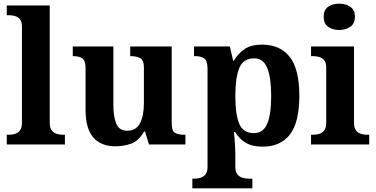

<svg xmlns="http://www.w3.org/2000/svg" viewBox="-20 -790 2056 1050"><path d="M17 0V-53H29Q44 -53 60.5 -57.5Q77 -62 88.5 -76Q100 -90 100 -118V-646Q100 -673 88 -686Q76 -699 59.5 -703Q43 -707 29 -707H17V-760H252V-118Q252 -90 263.5 -76Q275 -62 292 -57.5Q309 -53 323 -53H335V0Z M610 10Q532 10 490 -38.5Q448 -87 448 -188V-412Q448 -456 432 -469.5Q416 -483 380 -483H378V-536H600V-216Q600 -152 616 -113.5Q632 -75 676 -75Q724 -75 745.5 -116Q767 -157 767 -227V-419Q767 -463 745.5 -473Q724 -483 695 -483H692V-536H919V-116Q919 -73 938 -63Q957 -53 986 -53H994V0H795L773 -71H768Q738 -19 697.5 -4.5Q657 10 610 10Z M1032 240V187H1044Q1059 187 1075.5 182.5Q1092 178 1103.5 164Q1115 150 1115 122V-413Q1115 -459 1096 -471Q1077 -483 1048 -483H1041V-536H1237L1255 -458H1259Q1281 -497 1317.5 -521.5Q1354 -546 1412 -546Q1512 -546 1564.5 -479Q1617 -412 1617 -266Q1617 -121 1565.5 -54.5Q1514 12 1416 12Q1359 12 1323.5 -9.5Q1288 -31 1266 -68H1259Q1261 -54 1263 -30.5Q1265 -7 1266 15.5Q1267 38 1267 53V122Q1267 150 1278.5 164Q1290 178 1307 182.5Q1324 187 1338 187H1360V240ZM1369 -62Q1419 -62 1441 -112.5Q1463 -163 1463 -265Q1463 -365 1441.5 -418Q1420 -471 1370 -471Q1310 -471 1288.5 -418Q1267 -365 1267 -266Q1267 -163 1288.5 -112.5Q1310 -62 1369 -62Z M1835 -626Q1799 -626 1774.5 -643.5Q1750 -661 1750 -698Q1750 -736 1774.5 -753Q1799 -770 1835 -770Q1870 -770 1895.5 -753Q1921 -736 1921 -698Q1921 -661 1895.5 -643.5Q1870 -626 1835 -626ZM1681 0V-53H1693Q1708 -53 1724.5 -57.5Q1741 -62 1752.5 -76Q1764 -90 1764 -118V-422Q1764 -449 1752 -462Q1740 -475 1723.5 -479Q1707 -483 1693 -483H1681V-536H1916V-118Q1916 -90 1927.5 -76Q1939 -62 1956 -57.5Q1973 -53 1987 -53H1999V0Z"/></svg>

Font: Noto Serif Yezidi
Style: Bold
Weight: 700
Designer: Dalton Maag Ltd
Foundry: Dalton Maag Ltd
Version: Version 1.001; ttfautohint (v1.8.4.7-5d5b)